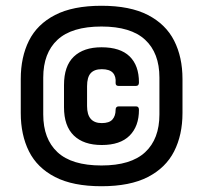

<svg xmlns="http://www.w3.org/2000/svg" viewBox="-20 -635 702 666"><path d="M332 11Q233 11 171 -21Q109 -53 80.5 -110Q52 -167 52 -243V-361Q52 -437 80.5 -494Q109 -551 171 -583Q233 -615 332 -615Q431 -615 493 -583Q555 -551 584 -494Q613 -437 613 -361V-243Q613 -167 584 -110Q555 -53 493 -21Q431 11 332 11ZM332 -61Q434 -61 483.5 -107Q533 -153 533 -238V-366Q533 -451 483.5 -497Q434 -543 332 -543Q229 -543 179.5 -497Q130 -451 130 -366V-238Q130 -153 179.5 -107Q229 -61 332 -61ZM333 -132Q270 -132 236 -165Q202 -198 202 -263V-340Q202 -406 236 -438.5Q270 -471 332 -471Q397 -471 429.5 -439.5Q462 -408 462 -349Q462 -337 452 -337H391Q381 -337 381 -347Q383 -370 371.5 -382.5Q360 -395 333 -395Q307 -395 294.5 -381Q282 -367 282 -336V-267Q282 -208 333 -208Q359 -208 370 -220.5Q381 -233 381 -254Q381 -266 392 -266H452Q462 -266 462 -254Q462 -197 429.5 -164.5Q397 -132 333 -132Z"/></svg>

Font: Sofia Sans Semi Condensed ExtraBold
Style: Regular
Weight: 800
Designer: Botio Nikoltchev, Ani Petrova
Foundry: lettersoup
Version: Version 4.100